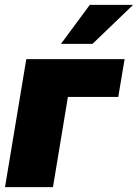

<svg xmlns="http://www.w3.org/2000/svg" viewBox="-20 -764 563 784"><path d="M488.8 -522.5 462.9 -368.2H257.3L196.3 0H0.5L87.4 -522.5ZM229 -585 346.7 -744.1H523.4L357.9 -585Z"/></svg>

Font: Inter 28pt Black
Style: Italic
Weight: 900
Italic angle: -9.3988°
Designer: Rasmus Andersson
Foundry: rsms
Version: Version 4.001;git-66647c0bb